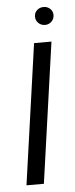

<svg xmlns="http://www.w3.org/2000/svg" viewBox="-48 -646 264 674"><g transform="rotate(-5 83.5 -309.0)"><path d="M17.8 0 87.8 -495H149.1L79.1 0ZM131.9 -555.2Q118.2 -555.2 108.6 -564.6Q99.1 -574 99.1 -587.3Q99.1 -600.6 108.6 -609.5Q118.2 -618.4 131.9 -618.4Q145.7 -618.4 155 -609.5Q164.4 -600.6 164.4 -587.3Q164.4 -574 155 -564.6Q145.7 -555.2 131.9 -555.2Z"/></g></svg>

Font: Alumni Sans SC Thin
Style: Italic
Weight: 100
Italic angle: -8°
Designer: Robert E. Leuschke
Foundry: Robert E. Leuschke
Version: Version 1.016